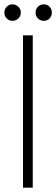

<svg xmlns="http://www.w3.org/2000/svg" viewBox="-24 -865 259 885"><path d="M127 -702V0H82V-702ZM34 -769Q18 -769 7 -780Q-4 -791 -4 -807Q-4 -823 7 -834Q18 -845 34 -845Q49 -845 60.5 -834Q72 -823 72 -807Q72 -791 60.5 -780Q49 -769 34 -769ZM178 -769Q162 -769 151 -780Q140 -791 140 -807Q140 -823 151 -834Q162 -845 178 -845Q194 -845 204.5 -834Q215 -823 215 -807Q215 -791 204.5 -780Q194 -769 178 -769Z"/></svg>

Font: Fz Poppins ExtLt
Style: Regular
Weight: 200
Designer: Ninad Kale (Devanagari), Jonny Pinhorn (Latin)
Foundry: Indian Type Foundry
Version: Vit hóa bi Vntype.Com & FontZin.Com